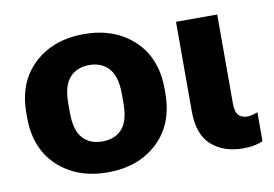

<svg xmlns="http://www.w3.org/2000/svg" viewBox="-63 -631 1065 746"><g transform="rotate(-10 469.0 -258.5)"><path d="M34.2 -250.5Q34.2 -127 110.4 -56.2Q186.5 14.6 307.1 14.6Q427.2 14.6 503.4 -56.2Q579.6 -127 579.6 -250.5V-266.1Q579.6 -389.2 503.4 -460Q427.2 -530.8 307.1 -530.8Q186.5 -530.8 110.4 -460Q34.2 -389.2 34.2 -266.1ZM201.2 -276.9Q201.2 -345.7 229.7 -377.2Q258.3 -408.7 307.1 -408.7Q355 -408.7 383.8 -377.2Q412.6 -345.7 412.6 -276.9V-239.7Q412.6 -169.9 384.8 -138.7Q356.9 -107.4 307.1 -107.4Q257.3 -107.4 229.2 -138.7Q201.2 -169.9 201.2 -239.7Z M842.3 14.2Q866.2 14.2 887.2 9.8Q908.2 5.4 918.9 -0.5V-114.7Q909.2 -110.8 898.7 -107.9Q888.2 -105 877.9 -105Q856.4 -105 843.8 -117.9Q831.1 -130.9 831.1 -166V-515.6H668.5V-162.1Q668.5 -70.8 716.3 -28.3Q764.2 14.2 842.3 14.2Z"/></g></svg>

Font: Roboto Flex
Style: wght 800 wdth 100 opsz 14.0 GRAD 0.00 slnt 0.00 XTRA 468 XOPQ 96 YOPQ 79 YTLC 514 YTUC 712 YTAS 750 YTDE -203.00 YTFI 738
Weight: 800
Designer: Berlow after Robertson
Foundry: Google
Version: Version 3.100